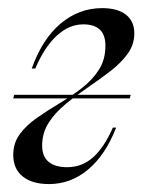

<svg xmlns="http://www.w3.org/2000/svg" viewBox="-20 -446 370 477"><path d="M101.6 11.3Q59.7 11.3 36.3 -7.7Q12.9 -26.6 12.9 -61.3Q12.9 -90.3 29 -112.5Q45.2 -134.7 71.8 -153.2Q98.4 -171.8 127.4 -189.1Q156.5 -206.5 182.7 -226.6Q208.9 -246.8 225.4 -272.2Q241.9 -297.6 241.9 -332.3Q241.9 -359.7 227.8 -372.6Q213.7 -385.5 187.1 -385.5Q151.6 -385.5 121 -357.3Q90.3 -329 67.7 -275.8H58.9Q84.7 -348.4 130.2 -387.1Q175.8 -425.8 233.9 -425.8Q271.8 -425.8 292.7 -409.7Q313.7 -393.5 313.7 -362.9Q313.7 -335.5 297.2 -312.5Q280.6 -289.5 254.4 -269.4Q228.2 -249.2 199.2 -229.4Q170.2 -209.7 144 -188.3Q117.7 -166.9 101.2 -141.5Q84.7 -116.1 84.7 -83.9Q84.7 -57.3 100.8 -44Q116.9 -30.6 146.8 -30.6Q183.9 -30.6 211.3 -55.2Q238.7 -79.8 260.5 -129H268.5Q242.7 -62.1 199.6 -25.4Q156.5 11.3 101.6 11.3ZM12.9 -201.6 15.3 -210.5H304.8L302.4 -201.6Z"/></svg>

Font: Playfair 144pt Light
Style: Italic
Weight: 300
Italic angle: -15.6°
Designer: Claus Eggers Sørensen
Foundry: Claus Eggers Sørensen
Version: Version 2.001;gftools[0.9.30]